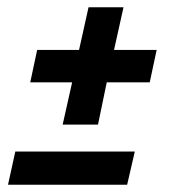

<svg xmlns="http://www.w3.org/2000/svg" viewBox="-20 -555 465 527"><path d="M152 -213 178 -329H63L82 -418H197L223 -535H319L293 -418H410L391 -329H273L249 -213ZM2 -48 22 -139H350L329 -48Z"/></svg>

Font: Saira UltraCondensed
Style: Bold Italic
Weight: 700
Width: 1
Italic angle: -12°
Designer: Hector Gatti with collaboration of the Omnibus-Type team
Foundry: Omnibus-Type
Version: Version 1.101